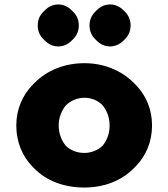

<svg xmlns="http://www.w3.org/2000/svg" viewBox="-20 -818 754 860"><path d="M275 -346C296 -367 326 -380 358 -380C389 -380 417 -369 439 -347C458 -324 471 -293 471 -256C471 -221 460 -190 440 -166C420 -146 390 -133 358 -133C324 -133 295 -145 274 -166C256 -188 243 -219 243 -256C243 -292 256 -323 275 -346ZM126 -71 133 -64C186 -10 263 22 358 22C449 22 526 -10 580 -65L588 -73C634 -120 661 -183 661 -256C661 -329 634 -391 588 -438L580 -446C525 -502 446 -535 358 -535C268 -535 189 -502 134 -446L127 -439C81 -392 53 -329 53 -256C53 -182 80 -118 126 -71ZM413 -772 406 -765C390 -749 381 -728 381 -704C381 -679 390 -659 406 -643L413 -636C429 -620 449 -610 473 -610C496 -610 517 -620 533 -636L540 -643C556 -659 565 -679 565 -704C565 -729 556 -749 540 -765L533 -772C517 -788 497 -798 473 -798C449 -798 429 -788 413 -772ZM181 -772 174 -765C158 -749 149 -729 149 -704C149 -679 158 -659 174 -643L181 -636C197 -620 217 -610 241 -610C265 -610 285 -620 301 -636L308 -643C324 -659 333 -679 333 -704C333 -729 324 -749 308 -765L301 -772C285 -788 265 -798 241 -798C217 -798 197 -788 181 -772Z"/></svg>

Font: Hussar Woodtype
Style: Bd
Weight: 900
Foundry: Cannot Into Space Fonts
Version: Version 1.07